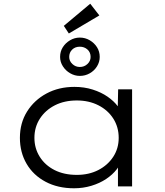

<svg xmlns="http://www.w3.org/2000/svg" viewBox="-20 -1002 885 1032"><path d="M378 10Q291 10 225 -25Q159 -60 123 -121.5Q87 -183 87 -261Q87 -341 125.5 -402.5Q164 -464 230 -499.5Q296 -535 380 -535Q433 -535 478.5 -520.5Q524 -506 558 -482.5Q592 -459 613 -431Q634 -403 638 -374L612 -380L615 -522H690V0H614V-141L634 -150Q630 -121 607.5 -92Q585 -63 550.5 -40Q516 -17 471.5 -3.5Q427 10 378 10ZM393 -62Q458 -62 508.5 -88Q559 -114 588.5 -159Q618 -204 618 -261Q618 -319 589 -364.5Q560 -410 509 -436Q458 -462 393 -462Q326 -462 275 -436Q224 -410 194.5 -364.5Q165 -319 165 -261Q165 -205 193.5 -159.5Q222 -114 273 -88Q324 -62 393 -62ZM409 -594Q382 -594 357.5 -608Q333 -622 318 -645.5Q303 -669 303 -696Q303 -725 317.5 -748Q332 -771 356.5 -785.5Q381 -800 409 -800Q438 -800 462.5 -785.5Q487 -771 501.5 -748Q516 -725 516 -696Q516 -669 501.5 -645.5Q487 -622 462.5 -608Q438 -594 409 -594ZM409 -642Q433 -642 450 -658Q467 -674 467 -696Q467 -721 450 -736Q433 -751 409 -751Q384 -751 368 -735.5Q352 -720 352 -696Q352 -674 369 -658Q386 -642 409 -642ZM350 -822 323 -863 465 -982 514 -919Z"/></svg>

Font: Lexend Mega Light
Style: Regular
Weight: 300
Version: Version 1.007